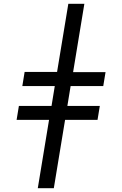

<svg xmlns="http://www.w3.org/2000/svg" viewBox="-20 -843 640 1006"><path d="M178 143 237 -215H67L79 -288H250L267 -392H97L109 -466H279L338 -823H422L363 -465H533L521 -392H350L333 -288H503L491 -215H321L262 143Z"/></svg>

Font: Iosevka SS04 Extended
Style: Italic
Weight: 400
Width: 7
Italic angle: -9°
Monospace: yes
Designer: Belleve Invis
Foundry: Belleve Invis
Version: Version 19.0.0; ttfautohint (v1.8.4)